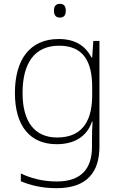

<svg xmlns="http://www.w3.org/2000/svg" viewBox="-20 -744 630 1004"><path d="M292 -724C271 -724 262 -709 262 -688C262 -667 271 -652 292 -652C317 -652 324 -667 324 -688C324 -709 317 -724 292 -724ZM287 -540C136 -540 58 -432 58 -258C58 -83 139 10 276 10C370 10 434 -30 461 -108H464C462 -74 461 -49 461 -15V23C461 134 409 205 277 205C202 205 138 187 89 163V204C138 224 196 240 276 240C437 240 500 154 500 22V-530H468L462 -443H459C429 -500 378 -540 287 -540ZM289 -505C419 -505 462 -418 462 -289V-246C462 -132 425 -25 279 -25C162 -25 98 -106 98 -258C98 -413 160 -505 289 -505Z"/></svg>

Font: Noto Sans Meetei Mayek ExtraLight
Style: Regular
Weight: 200
Designer: Monotype Design Team and Neelakash Kshetrimayum
Foundry: Monotype Imaging Inc.
Version: Version 2.002